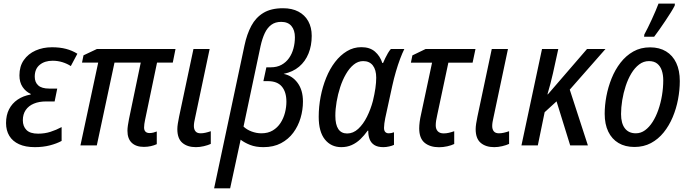

<svg xmlns="http://www.w3.org/2000/svg" viewBox="-20 -811 3847 1071"><path d="M174.3 9.8Q122.1 9.8 86.2 -6.6Q50.3 -22.9 32 -53.2Q13.7 -83.5 13.7 -124.5Q13.7 -168.5 30.5 -201.4Q47.4 -234.4 78.4 -255.4Q109.4 -276.4 150.9 -283.7L151.4 -287.1Q123.5 -299.8 106 -325.9Q88.4 -352.1 88.4 -390.6Q88.4 -440.9 112.8 -475.8Q137.2 -510.7 178.5 -529.1Q219.7 -547.4 270 -547.4Q314 -547.4 348.4 -538.3Q382.8 -529.3 411.6 -511.2L375 -442.4Q355 -455.6 328.9 -463.9Q302.7 -472.2 273.4 -472.2Q229.5 -472.2 201.7 -449.5Q173.8 -426.8 173.8 -383.3Q173.8 -352.1 193.4 -334.5Q212.9 -316.9 254.4 -316.9H299.3L284.7 -245.1H236.3Q197.8 -245.1 168.7 -232.9Q139.6 -220.7 123.5 -197.3Q107.4 -173.8 107.4 -140.1Q107.4 -106.4 127.7 -85.9Q147.9 -65.4 192.4 -65.4Q229.5 -65.4 261.5 -75.7Q293.5 -85.9 323.7 -102.1V-24.9Q295.9 -9.8 257.8 0Q219.7 9.8 174.3 9.8Z M782.2 8.3Q738.8 8.3 714.8 -14.6Q690.9 -37.6 690.9 -81.5Q690.9 -94.7 693.4 -111.6Q695.8 -128.4 699.7 -147.9L765.1 -461.9H618.7L520 0H428.7L527.8 -461.9H437.5L445.8 -502.4L520.5 -537.6H959L943.8 -461.9H856L789.1 -141.6Q786.6 -130.4 785.2 -119.6Q783.7 -108.9 783.7 -100.1Q783.7 -84.5 791.5 -76.7Q799.3 -68.8 814.5 -68.8Q825.2 -68.8 835.7 -71.5Q846.2 -74.2 854.5 -77.6V-6.8Q839.8 0 821.3 4.2Q802.7 8.3 782.2 8.3Z M1072.8 9.8Q1025.4 9.8 997.3 -14.2Q969.2 -38.1 969.2 -90.8Q969.2 -103.5 971.9 -121.3Q974.6 -139.2 979 -160.2L1059.1 -537.6H1149.4L1068.4 -154.3Q1065.4 -142.1 1063.5 -130.1Q1061.5 -118.2 1061.5 -107.9Q1061.5 -89.4 1070.6 -78.4Q1079.6 -67.4 1099.1 -67.4Q1112.3 -67.4 1126.2 -70.6Q1140.1 -73.7 1155.8 -79.1V-8.3Q1140.1 -1 1117.2 4.4Q1094.2 9.8 1072.8 9.8Z M1174.3 239.7 1343.8 -557.6Q1356.9 -620.1 1381.8 -666.7Q1406.7 -713.4 1449.5 -739.3Q1492.2 -765.1 1558.6 -765.1Q1608.9 -765.1 1644.5 -746.3Q1680.2 -727.5 1699.5 -692.9Q1718.8 -658.2 1718.8 -610.8Q1718.8 -556.6 1700.9 -512.5Q1683.1 -468.3 1648.4 -439Q1613.8 -409.7 1562 -398.9Q1610.4 -389.2 1640.1 -348.6Q1669.9 -308.1 1669.9 -244.6Q1669.9 -197.8 1656.5 -152.6Q1643.1 -107.4 1616 -70.8Q1588.9 -34.2 1547.4 -12.2Q1505.9 9.8 1449.7 9.8Q1406.2 9.8 1375 -2.7Q1343.8 -15.1 1322.3 -31.7L1263.7 239.7ZM1438 -67.4Q1475.1 -67.4 1501.5 -83.3Q1527.8 -99.1 1544.7 -125Q1561.5 -150.9 1569.6 -182.1Q1577.6 -213.4 1577.6 -243.7Q1577.6 -297.9 1552.2 -328.1Q1526.9 -358.4 1474.1 -358.4H1449.2L1465.8 -435.5H1490.2Q1524.9 -435.5 1550.3 -449.5Q1575.7 -463.4 1592.3 -487.1Q1608.9 -510.7 1616.9 -540.8Q1625 -570.8 1625 -603.5Q1625 -642.6 1605.7 -665.8Q1586.4 -689 1548.3 -689Q1515.6 -689 1493.4 -672.6Q1471.2 -656.2 1457 -626.2Q1442.9 -596.2 1433.6 -554.7L1338.4 -105Q1356 -87.9 1383.3 -77.6Q1410.6 -67.4 1438 -67.4Z M1883.8 9.8Q1826.7 9.8 1792.2 -33.2Q1757.8 -76.2 1757.8 -159.2Q1757.8 -215.8 1768.6 -271.7Q1779.3 -327.6 1799.6 -377.4Q1819.8 -427.2 1849.1 -465.3Q1878.4 -503.4 1915.3 -525.6Q1952.1 -547.9 1995.6 -547.9Q2043 -547.9 2071.5 -523.2Q2100.1 -498.5 2112.8 -459.5H2116.7Q2122.1 -472.7 2129.2 -487.1Q2136.2 -501.5 2144 -514.9Q2151.9 -528.3 2160.2 -537.6H2235.4Q2224.1 -515.1 2211.9 -482.7Q2199.7 -450.2 2188.5 -411.9Q2177.2 -373.5 2168 -331.5L2128.9 -151.9Q2126 -136.7 2124 -122.8Q2122.1 -108.9 2122.1 -98.1Q2122.1 -82 2129.2 -74.7Q2136.2 -67.4 2148.4 -67.4Q2154.8 -67.4 2162.6 -68.8Q2170.4 -70.3 2177.7 -73.2V-2.9Q2168 2 2150.9 5.9Q2133.8 9.8 2118.7 9.8Q2086.4 9.8 2067.9 -2.2Q2049.3 -14.2 2041.5 -35.2Q2033.7 -56.2 2034.2 -82H2030.8Q2011.7 -55.2 1990 -34.4Q1968.3 -13.7 1942.1 -2Q1916 9.8 1883.8 9.8ZM1916.5 -66.4Q1950.2 -66.4 1978.3 -92.3Q2006.3 -118.2 2027.1 -159.9Q2047.9 -201.7 2060.1 -248Q2069.3 -286.1 2074 -318.6Q2078.6 -351.1 2078.6 -377.4Q2078.6 -421.4 2059.8 -445.8Q2041 -470.2 2005.9 -470.2Q1977.1 -470.2 1952.9 -450.4Q1928.7 -430.7 1909.7 -397.7Q1890.6 -364.7 1877.7 -325Q1864.7 -285.2 1857.7 -243.7Q1850.6 -202.1 1850.6 -165.5Q1850.6 -115.7 1867.2 -91.1Q1883.8 -66.4 1916.5 -66.4Z M2429.2 10.3Q2378.9 10.3 2348.6 -14.6Q2318.4 -39.6 2318.4 -95.2Q2318.4 -110.8 2321 -131.6Q2323.7 -152.3 2329.1 -175.3L2390.1 -461.4H2272L2280.3 -502L2354 -537.6H2632.3L2616.2 -461.4H2481L2418.9 -169.4Q2415 -152.3 2412.8 -138.4Q2410.6 -124.5 2410.6 -111.8Q2410.6 -90.8 2421.9 -78.9Q2433.1 -66.9 2455.1 -66.9Q2469.2 -66.9 2483.9 -70.3Q2498.5 -73.7 2513.7 -79.1V-7.8Q2498 0 2474.9 5.1Q2451.7 10.3 2429.2 10.3Z M2736.8 9.8Q2689.5 9.8 2661.4 -14.2Q2633.3 -38.1 2633.3 -90.8Q2633.3 -103.5 2636 -121.3Q2638.7 -139.2 2643.1 -160.2L2723.1 -537.6H2813.5L2732.4 -154.3Q2729.5 -142.1 2727.5 -130.1Q2725.6 -118.2 2725.6 -107.9Q2725.6 -89.4 2734.6 -78.4Q2743.7 -67.4 2763.2 -67.4Q2776.4 -67.4 2790.3 -70.6Q2804.2 -73.7 2819.8 -79.1V-8.3Q2804.2 -1 2781.2 4.4Q2758.3 9.8 2736.8 9.8Z M2888.7 0 3003.4 -537.6H3094.2L3064.5 -402.3Q3058.1 -373.5 3050 -343Q3042 -312.5 3033.7 -284.7H3036.1L3254.4 -537.6H3357.4L3158.2 -311L3259.3 0H3160.6L3084.5 -245.6L3018.1 -185.1L2980 0Z M3519 8.8Q3467.3 8.8 3430.2 -13.2Q3393.1 -35.2 3373 -76.7Q3353 -118.2 3353 -176.3Q3353 -223.1 3362.5 -274.2Q3372.1 -325.2 3391.6 -373.8Q3411.1 -422.4 3441.4 -461.4Q3471.7 -500.5 3512.7 -523.7Q3553.7 -546.9 3606.4 -546.9Q3658.2 -546.9 3695.3 -524.4Q3732.4 -502 3752.2 -460Q3772 -418 3772 -358.9Q3772 -309.1 3762.2 -257.1Q3752.4 -205.1 3732.4 -157.5Q3712.4 -109.9 3682.1 -72.3Q3651.9 -34.7 3611.1 -12.9Q3570.3 8.8 3519 8.8ZM3526.9 -67.4Q3554.7 -67.4 3578.1 -84.5Q3601.6 -101.6 3620.4 -131.1Q3639.2 -160.6 3652.3 -198.5Q3665.5 -236.3 3672.6 -278.8Q3679.7 -321.3 3679.7 -363.3Q3679.7 -393.6 3671.6 -417.7Q3663.6 -441.9 3646 -456.1Q3628.4 -470.2 3600.1 -470.2Q3569.8 -470.2 3545.2 -451.4Q3520.5 -432.6 3501.7 -401.4Q3482.9 -370.1 3470.2 -331.3Q3457.5 -292.5 3450.9 -252Q3444.3 -211.4 3444.3 -174.8Q3444.3 -123 3465.6 -95.2Q3486.8 -67.4 3526.9 -67.4ZM3572.8 -606 3574.2 -618.7Q3583 -634.8 3594 -657Q3605 -679.2 3616.2 -703.6Q3627.4 -728 3637.2 -751Q3647 -773.9 3653.3 -791H3744.6L3743.7 -779.8Q3736.3 -764.6 3722.4 -742.4Q3708.5 -720.2 3691.7 -695.1Q3674.8 -669.9 3658.4 -646.5Q3642.1 -623 3628.9 -606Z"/></svg>

Font: Open Sans SemiCondensed Medium
Style: Italic
Weight: 500
Width: 4
Italic angle: -12°
Designer: Monotype Design Team
Foundry: Monotype Imaging Inc.
Version: Version 3.000